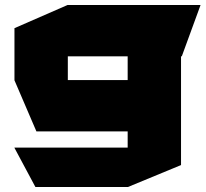

<svg xmlns="http://www.w3.org/2000/svg" viewBox="-20 -545 826 770"><path d="M252 -319V-525H784V-524L709 -319ZM122 205 38 48V47H492V205ZM126 -18 38 -223V-224H492V-18ZM38 -224V-432L251 -525H252V-224ZM492 205V-319H706V117L493 205Z"/></svg>

Font: Foldit ExtraBold
Style: Regular
Weight: 800
Version: Version 1.003